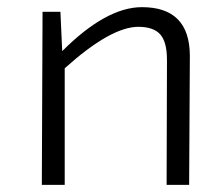

<svg xmlns="http://www.w3.org/2000/svg" viewBox="-20 -517 616 537"><path d="M154 -374Q277 -497 377 -497Q510 -497 511 -362L509 0H446L447 -349Q447 -400 428 -421Q409 -442 367 -442Q290 -442 161 -326V0H97L99 -484H149Z"/></svg>

Font: Taylor Sans Light
Style: Regular
Weight: 300
Italic angle: -8°
Designer: Natanael Gama
Version: Version 1.001 September 8, 2015